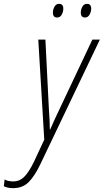

<svg xmlns="http://www.w3.org/2000/svg" viewBox="-130 -735 539 998"><path d="M-62 243Q-78 243 -90.5 240Q-103 237 -110 233L-106 198Q-97 203 -86 205.5Q-75 208 -61 208Q-28 208 -4 184Q20 160 46 107L100 -9L69 -529H106L124 -170Q126 -143 127.5 -114Q129 -85 129 -62H131Q141 -85 154 -114Q167 -143 179 -167L350 -529H389L80 118Q50 181 18.5 212Q-13 243 -62 243ZM312 -644Q290 -644 290 -669Q290 -685 298 -700Q306 -715 322 -715Q344 -715 344 -690Q344 -674 335.5 -659Q327 -644 312 -644ZM167 -644Q145 -644 145 -669Q145 -685 153 -700Q161 -715 177 -715Q199 -715 199 -690Q199 -674 191 -659Q183 -644 167 -644Z"/></svg>

Font: Noto Sans Condensed ExtraLight
Style: Italic
Weight: 200
Width: 3
Italic angle: -12°
Designer: Monotype Design Team
Foundry: Monotype Imaging Inc.
Version: Version 2.013; ttfautohint (v1.8.4.7-5d5b)